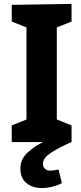

<svg xmlns="http://www.w3.org/2000/svg" viewBox="-20 -725 415 980"><path d="M270 -115.2 345.2 -85V0Q285.2 25.9 242.2 53.5Q199.2 81.1 199.2 109.9Q199.2 127 209.7 136.5Q220.2 146 235.8 146Q247.1 146 261 143.6Q274.9 141.1 278.8 140.1L295.9 210Q292 211.9 278.1 218Q264.2 224.1 241 229.5Q217.8 234.9 193.8 234.9Q146 234.9 115 209.5Q84 184.1 84 134.8Q84 85.9 122.6 52Q161.1 18.1 200.2 0H40V-85L115.2 -115.2V-585L40 -615.2V-700.2L345.2 -705.1V-615.2L270 -585Z"/></svg>

Font: Kadwa
Style: Bold
Weight: 700
Designer: Sol Matas
Foundry: Sol Matas
Version: Version 1.001;PS 001.000;hotconv 1.0.70;makeotf.lib2.5.58329